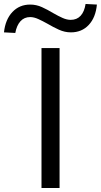

<svg xmlns="http://www.w3.org/2000/svg" viewBox="-103 -947 508 967"><path d="M106 0V-705H197V0ZM-26 -781 -83 -784Q-76 -849 -40.5 -886.5Q-5 -924 49 -924Q80 -924 108.5 -911Q137 -898 165 -881Q191 -866 212.5 -856.5Q234 -847 253 -847Q284 -847 303 -867.5Q322 -888 328 -927L385 -924Q379 -859 344 -821.5Q309 -784 254 -784Q223 -784 193.5 -797.5Q164 -811 137 -827Q112 -841 90 -851Q68 -861 49 -861Q19 -861 0 -840Q-19 -819 -26 -781Z"/></svg>

Font: Nunito Sans 10pt SemiExpanded
Style: Regular
Weight: 400
Width: 6
Designer: Vernon Adams
Foundry: Vernon Adams
Version: Version 3.101;gftools[0.9.27]